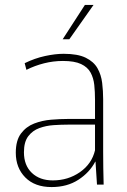

<svg xmlns="http://www.w3.org/2000/svg" viewBox="-20 -748 515 778"><path d="M189 10Q121 10 82.5 -29Q44 -68 44 -129Q44 -179 65 -207Q86 -235 118.5 -247.5Q151 -260 187.5 -263Q224 -266 255 -266H365V-344Q365 -376 362 -404Q359 -432 347 -454Q335 -476 308.5 -488.5Q282 -501 235 -501Q196 -501 158.5 -491.5Q121 -482 87 -465L80 -492Q121 -512 162.5 -521Q204 -530 238 -530Q295 -530 327.5 -514Q360 -498 375 -471.5Q390 -445 394 -412Q398 -379 398 -346V-133Q398 -104 398.5 -67.5Q399 -31 400 0H373L367 -93H366Q343 -49 297.5 -19.5Q252 10 189 10ZM194 -17Q256 -17 304 -50.5Q352 -84 365 -139V-243H255Q229 -243 198 -241Q167 -239 139.5 -229Q112 -219 94.5 -196Q77 -173 77 -131Q77 -78 109 -47.5Q141 -17 194 -17ZM234 -589 324 -728H359L261 -589Z"/></svg>

Font: Murecho ExtraLight
Style: Regular
Weight: 200
Designer: Neil Summerour
Foundry: Positype
Version: Version 1.010; ttfautohint (v1.8.3)